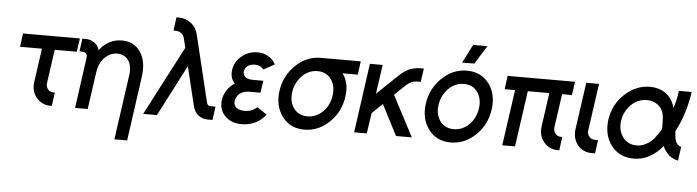

<svg xmlns="http://www.w3.org/2000/svg" viewBox="-52 -946 5008 1379"><g transform="rotate(5 2452.0 -256.0)"><path d="M83 -500 70 -403H228L194 -162Q184 -94 223 -47Q261 0 325 0H334L348 -97H339Q312 -97 297 -116Q282 -135 286 -162L320 -403H479L493 -500Z M895 200 960 -264Q968 -319 960.5 -364Q953 -409 930 -443Q884 -512 796 -512Q709 -512 647 -444Q644 -440 640.5 -436Q637 -432 634 -428Q632 -437 628 -445.5Q624 -454 618 -461Q587 -500 533 -500H511L498 -407H521Q537 -407 546 -396Q556 -384 553 -367L502 0H532H580H593L631 -267Q641 -336 680 -375Q720 -415 771 -415Q822 -415 851 -375Q879 -335 869 -267L803 200Z M1171 -712 1158 -615H1173Q1198 -615 1214 -602Q1231 -589 1237 -565L1253 -499L993 0H1092L1283 -369L1352 -84Q1362 -46 1390 -23Q1419 0 1458 0H1493L1506 -97H1471Q1448 -97 1443 -120L1327 -600Q1316 -651 1277 -681Q1238 -712 1187 -712Z M1832 -312H1755Q1715 -312 1697 -332Q1684 -347 1687 -369Q1691 -390 1707 -405Q1728 -422 1762 -422Q1804 -422 1824 -392L1904 -436Q1896 -453 1883.5 -466.5Q1871 -480 1852 -491Q1819 -512 1775 -512Q1707 -512 1657 -469Q1610 -429 1602 -369Q1594 -310 1630 -275Q1613 -264 1599 -250.5Q1585 -237 1575 -221Q1553 -188 1548 -152Q1537 -79 1585 -32Q1629 12 1703 12Q1812 12 1877 -72L1806 -119Q1768 -85 1717 -85Q1676 -85 1655 -104Q1635 -121 1640 -152Q1644 -180 1668 -202Q1695 -225 1742 -225H1819Z M2229 -512Q2127 -512 2048 -436Q1969 -359 1954 -250Q1939 -140 1996 -64Q2053 12 2155 12Q2257 12 2336 -64Q2414 -140 2429 -250Q2433 -275 2432.5 -298.5Q2432 -322 2427 -343Q2422 -364 2414 -382Q2406 -400 2394 -415H2504L2517 -512ZM2215 -415Q2279 -415 2313 -367Q2347 -319 2337 -250Q2332 -215 2318.5 -186Q2305 -157 2281 -133Q2233 -85 2169 -85Q2105 -85 2070 -133Q2036 -181 2046 -250Q2051 -285 2065.5 -314Q2080 -343 2103 -367Q2151 -415 2215 -415Z M2584 -500 2514 0H2605L2627 -148L2702 -221L2816 0H2930L2776 -294L2857 -371Q2893 -403 2934 -403H2959L2973 -500H2948Q2906 -500 2866 -483Q2848 -474 2831 -462.5Q2814 -451 2799 -436L2646 -290L2676 -500Z M3284 -512Q3182 -512 3103 -436Q3024 -359 3009 -250Q2994 -140 3051 -64Q3108 12 3210 12Q3312 12 3391 -64Q3469 -140 3484 -250Q3499 -360 3443 -436Q3385 -512 3284 -512ZM3270 -415Q3334 -415 3368 -367Q3402 -319 3392 -250Q3387 -215 3373.5 -186Q3360 -157 3336 -133Q3288 -85 3224 -85Q3160 -85 3125 -133Q3091 -181 3101 -250Q3106 -285 3120.5 -314Q3135 -343 3158 -367Q3206 -415 3270 -415ZM3243 -567H3331L3414 -700H3311Z M3577 -500 3564 -403H3639L3582 0H3674L3731 -403H3886L3852 -162Q3842 -94 3881 -47Q3919 0 3983 0H3993L4006 -97H3997Q3971 -97 3956 -116Q3940 -135 3944 -162L3978 -403H4049L4063 -500Z M4144 -500 4096 -162Q4087 -94 4125 -47Q4163 0 4228 0H4251L4264 -97H4241Q4215 -97 4200 -116Q4184 -135 4188 -162L4236 -500Z M4604 -511Q4502 -511 4421 -435Q4340 -359 4325 -250Q4318 -195 4328.5 -148Q4339 -101 4368 -63Q4427 13 4530 13Q4589 13 4640 -14Q4667 -28 4691.5 -48.5Q4716 -69 4738 -96Q4743 -82 4750.5 -70.5Q4758 -59 4766 -49Q4781 -30 4801.5 -18Q4822 -6 4849 0L4863 -100Q4852 -104 4843 -110.5Q4834 -117 4828 -127Q4822 -137 4818.5 -151Q4815 -165 4814 -183Q4814 -188 4813 -194.5Q4812 -201 4812 -210Q4846 -273 4869 -345.5Q4892 -418 4904 -500H4812Q4808 -465 4800.5 -433.5Q4793 -402 4783 -374Q4781 -381 4779.5 -387.5Q4778 -394 4776 -399Q4757 -450 4711 -481Q4665 -511 4604 -511ZM4590 -414Q4632 -414 4664 -392Q4694 -372 4708 -331Q4712 -318 4714 -289Q4716 -260 4715 -216Q4703 -196 4693 -181Q4683 -166 4675 -156Q4649 -121 4613 -102Q4596 -93 4579 -88Q4562 -83 4544 -83Q4479 -83 4443 -132Q4407 -182 4417 -250Q4427 -318 4476 -367Q4524 -414 4590 -414Z"/></g></svg>

Font: Unageo
Style: Medium-Italic
Weight: 500
Designer: Richard Sepsi
Foundry: Richard Sepsi
Version: Version 2.000